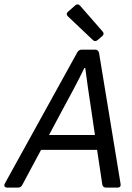

<svg xmlns="http://www.w3.org/2000/svg" viewBox="-65 -850 596 870"><path d="M399.4 -708 297.9 -824.2C291 -832 282.2 -832 275.4 -825.2L243.2 -796.9C235.4 -790 235.4 -783.2 243.2 -775.4L355.5 -668.9C362.3 -662.1 370.1 -662.1 377.9 -668.9L398.4 -686.5C406.2 -693.4 406.2 -700.2 399.4 -708ZM415 0H467.8C478.5 0 483.4 -6.8 481.4 -16.6L383.8 -610.4C381.8 -619.1 376 -625 367.2 -625H304.7C296.9 -625 290 -621.1 286.1 -614.3L-43 -18.6C-48.8 -7.8 -43.9 0 -32.2 0H16.6C25.4 0 31.2 -3.9 35.2 -10.7L121.1 -170.9H375L398.4 -14.6C399.4 -4.9 406.2 0 415 0ZM157.2 -238.3 213.9 -344.7C250 -411.1 284.2 -473.6 317.4 -542H321.3C330.1 -473.6 335.9 -435.5 349.6 -344.7L365.2 -238.3Z"/></svg>

Font: Ed Sans Neue
Style: Italic
Weight: 400
Italic angle: -11°
Designer: Stephen Hutchings
Version: Version 1.004;PS 001.004;hotconv 1.0.88;makeotf.lib2.5.64775